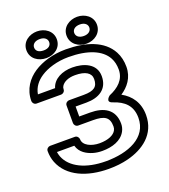

<svg xmlns="http://www.w3.org/2000/svg" viewBox="-166 -1026 1033 1177"><g transform="rotate(-20 350.5 -437.5)"><path d="M199 -544H87C94.6 -589.2 122.2 -622.4 157.4 -645.7C200.2 -674 265.6 -695 340.5 -695C465.5 -695 552.5 -659.5 587.4 -594.2C598.8 -573 604.8 -548 604.8 -518C604.8 -452.1 557.8 -412.7 499.1 -388.1C499.1 -388.1 455.2 -356.1 501.1 -341.2C573.1 -317.9 616.9 -276.9 616.9 -199C616.9 -69.2 485.1 -16 340.5 -16C208.5 -16 114.2 -63 83.8 -140.6C80.1 -150.2 77.2 -161.6 75.7 -172H188.8C201.5 -124.2 244.7 -101.8 281.2 -91C299.6 -85.6 319.4 -83 340.5 -83C406.1 -83 465.7 -102.8 492.8 -152C501 -167 505.2 -183.7 505.2 -201C505.2 -293.9 438.8 -330 349.3 -330H278.6V-395H349.3C430.6 -395 493.1 -430.9 493.1 -515C493.1 -598.6 412.8 -627 340.5 -627C275 -627 215.4 -599.2 199 -544ZM235.7 -197C235.7 -207.7 225.8 -222 210.7 -222H49C38.3 -222 24 -212.1 24 -197C24 -170.3 28.3 -145.3 37.3 -122.4C78.9 -16.1 199.7 34 340.5 34C386.3 34 428.7 29.2 467.7 19.2C569.9 -6.8 666.9 -72 666.9 -199C666.9 -279.6 627.2 -334.3 567.1 -367.3C614.1 -398 654.8 -446.8 654.8 -518C654.8 -554.7 647.2 -588.4 631.5 -617.8C582.9 -708.5 471.9 -745 340.5 -745C256.5 -745 182.1 -722 129.8 -687.3C79 -653.7 35 -597.7 35 -519C35 -508.3 44.9 -494 60 -494H220.6C231.3 -494 245.6 -503.9 245.6 -519C245.6 -527.3 247.5 -533.7 251.6 -540C264.7 -560.6 294.1 -577 340.5 -577C407.6 -577 443.1 -554.5 443.1 -515C443.1 -465.1 417.9 -445 349.3 -445H253.6C242.9 -445 228.6 -435.1 228.6 -420V-305C228.6 -294.3 238.5 -280 253.6 -280H349.3C427.3 -280 455.2 -259.7 455.2 -201C455.2 -191.6 453.2 -183.7 448.9 -176C435.4 -151.3 398.4 -133 340.5 -133C287.6 -133 235.7 -156.7 235.7 -197ZM212.9 -785C178.3 -785 163.1 -800.9 163.1 -822C163.1 -841.8 179.8 -859 212.9 -859C245.2 -859 261.6 -841.8 261.6 -822C261.6 -801.1 246.1 -785 212.9 -785ZM212.9 -735C264 -735 311.6 -766.8 311.6 -822C311.6 -876.5 263.5 -909 212.9 -909C162.4 -909 113.1 -877.3 113.1 -822C113.1 -766 161.4 -735 212.9 -735ZM474.7 -784C441.3 -784 424.9 -801.1 424.9 -822C424.9 -841.8 441.6 -859 474.7 -859C507 -859 523.4 -841.8 523.4 -822C523.4 -801.4 506.8 -784 474.7 -784ZM474.7 -734C525.9 -734 573.4 -767.4 573.4 -822C573.4 -876.5 525.3 -909 474.7 -909C424.2 -909 374.9 -877.3 374.9 -822C374.9 -766.6 423.2 -734 474.7 -734Z"/></g></svg>

Font: Asimov
Style: WidOu
Weight: 500
Designer: Google
Version: Version 2.000980; 2014